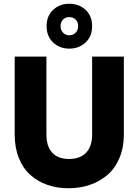

<svg xmlns="http://www.w3.org/2000/svg" viewBox="-20 -1007 745 1034"><path d="M59.1 -283.2V-702.1H230V-282.2Q230 -219.2 261 -185.1Q292 -150.9 352.1 -150.9Q412.1 -150.9 444.1 -185.1Q476.1 -219.2 476.1 -282.2V-702.1H647V-283.2Q647 -212.4 623.3 -156.2Q599.6 -100.1 558.6 -64.9Q517.6 -29.8 464.1 -11.5Q410.6 6.8 349.1 6.8Q287.1 6.8 234.9 -11.5Q182.6 -29.8 143.1 -65.2Q103.5 -100.6 81.3 -156.5Q59.1 -212.4 59.1 -283.2ZM353 -986.8Q405.8 -986.8 440.9 -953.9Q476.1 -920.9 476.1 -866.2Q476.1 -811 440.7 -778.1Q405.3 -745.1 353 -745.1Q301.3 -745.1 266.1 -778.3Q231 -811.5 231 -866.2Q231 -920.9 266.1 -953.9Q301.3 -986.8 353 -986.8ZM353 -816.9Q373.5 -816.9 387.2 -830.8Q400.9 -844.7 400.9 -866.2Q400.9 -888.2 387.2 -901.6Q373.5 -915 353 -915Q333 -915 319.6 -901.6Q306.2 -888.2 306.2 -866.2Q306.2 -844.7 319.8 -830.8Q333.5 -816.9 353 -816.9Z"/></svg>

Font: SVN-Poppins
Style: Bold
Weight: 700
Designer: Ninad Kale (Devanagari), Jonny Pinhorn (Latin)
Foundry: Indian Type Foundry
Version: Version 3.200;PS 1.000;hotconv 16.6.54;makeotf.lib2.5.65590